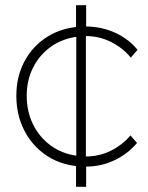

<svg xmlns="http://www.w3.org/2000/svg" viewBox="-20 -720 571 740"><path d="M273 0V-80Q205 -88 153.5 -124.5Q102 -161 72.5 -219.5Q43 -278 43 -351Q43 -423 72.5 -480Q102 -537 153.5 -572.5Q205 -608 273 -616V-700H312V-618Q374 -617 425.5 -593Q477 -569 510 -528L484 -498Q453 -536 407.5 -558.5Q362 -581 311 -581V-117Q362 -117 406 -138.5Q450 -160 483 -198L508 -169Q474 -128 422.5 -103Q371 -78 312 -78V0ZM83 -351Q83 -290 107.5 -240.5Q132 -191 175 -159.5Q218 -128 274 -120V-578Q218 -570 175 -539Q132 -508 107.5 -459.5Q83 -411 83 -351Z"/></svg>

Font: Readex Pro Light
Style: Regular
Weight: 300
Designer: Bonnie Shaver-Troup, Thomas Jockin
Foundry: Lexend
Version: Version 1.200; ttfautohint (v1.8.3)